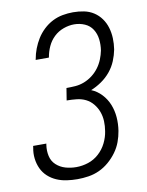

<svg xmlns="http://www.w3.org/2000/svg" viewBox="-85 -804 669 873"><g transform="rotate(-10 250.0 -367.5)"><path d="M202 8Q177 8 152.5 4.5Q128 1 106 -8.5Q84 -18 66.5 -34Q49 -50 39 -71.5Q29 -93 26 -118Q23 -143 28 -168L29 -176H90L89 -170Q85 -144 90.5 -119Q96 -94 114 -77.5Q132 -61 156 -54Q180 -47 206 -47Q234 -47 261.5 -56Q289 -65 311 -85Q333 -105 346 -131.5Q359 -158 363 -185Q367 -209 366 -231.5Q365 -254 357.5 -274.5Q350 -295 336 -312Q322 -329 303 -338.5Q284 -348 261 -350.5Q238 -353 215 -353L224 -409Q245 -409 265.5 -410.5Q286 -412 306.5 -420Q327 -428 344.5 -441.5Q362 -455 375 -472.5Q388 -490 396 -510Q404 -530 408 -550Q412 -576 409 -601.5Q406 -627 393 -647.5Q380 -668 357 -678Q334 -688 308 -688Q284 -688 259 -679Q234 -670 215 -652Q196 -634 185 -610Q174 -586 170 -562L169 -559H108L109 -562Q113 -586 122 -609.5Q131 -633 144 -654Q157 -675 176 -693Q195 -711 217.5 -722.5Q240 -734 264.5 -738.5Q289 -743 313 -743Q339 -743 363.5 -738Q388 -733 408 -720Q428 -707 442 -687.5Q456 -668 463 -644.5Q470 -621 471 -595.5Q472 -570 468 -544Q463 -518 452.5 -492.5Q442 -467 424 -445Q406 -423 382 -406.5Q358 -390 333 -380Q360 -369 380.5 -347Q401 -325 412 -297.5Q423 -270 425.5 -239Q428 -208 423 -176Q419 -151 410 -126.5Q401 -102 385 -80Q369 -58 348 -40Q327 -22 303 -11Q279 0 253 4Q227 8 202 8Z"/></g></svg>

Font: Iosevka Light Oblique
Style: Regular
Weight: 300
Italic angle: -9°
Monospace: yes
Designer: Belleve Invis
Foundry: Belleve Invis
Version: Version 32.5.0; ttfautohint (v1.8.4)